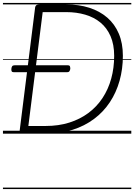

<svg xmlns="http://www.w3.org/2000/svg" viewBox="-20 -905 909 1300"><path d="M138 0Q111 0 113 -19L218 -856Q220 -866 227 -870.5Q234 -875 248 -875H429Q514 -875 584.5 -852.5Q655 -830 706 -786Q757 -742 784.5 -677Q812 -612 812 -527Q812 -438 789.5 -358Q767 -278 723.5 -212.5Q680 -147 616.5 -99.5Q553 -52 471 -26Q389 0 289 0ZM172 -52H289Q377 -52 449.5 -75Q522 -98 578.5 -140Q635 -182 674 -241Q713 -300 733 -372.5Q753 -445 753 -527Q753 -604 728.5 -660Q704 -716 660.5 -752Q617 -788 557.5 -805.5Q498 -823 428 -823H269ZM74 -416Q62 -416 59 -422.5Q56 -429 57 -439Q58 -450 62.5 -456.5Q67 -463 79 -463H438Q451 -463 453.5 -456Q456 -449 456 -439Q454 -428 449.5 -422Q445 -416 434 -416ZM0 365H869V375H0ZM0 -20H869V0H0ZM0 -505H869V-500H0ZM0 -885H869V-875H0Z"/></svg>

Font: Playwrite GB J Guides
Style: Italic
Weight: 400
Italic angle: -7.01216°
Designer: Veronika Burian, José Scaglione
Foundry: TypeTogether
Version: Version 1.003